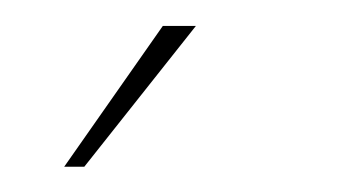

<svg xmlns="http://www.w3.org/2000/svg" viewBox="-20 -48 261 148"><path d="M29.5 80.5H45L131 -28H105.5Z"/></svg>

Font: Anybody Expanded Thin
Style: Regular
Weight: 250
Width: 7
Version: Version 1.113;gftools[0.9.25]